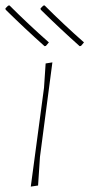

<svg xmlns="http://www.w3.org/2000/svg" viewBox="-53 -687 331 711"><path d="M247 -517 242 -516Q168 -582 98 -651L97 -656L107 -666L112 -667Q182 -597 258 -530ZM117 -517 112 -516Q38 -582 -32 -651L-33 -656L-23 -666L-18 -667Q52 -597 128 -530ZM141 -456 95 -106 88 0 61 4 110 -362 116 -452Z"/></svg>

Font: Alegreya Sans Thin
Style: Italic
Weight: 100
Italic angle: -7°
Designer: Juan Pablo del Peral
Foundry: Huerta Tipografica
Version: Version 2.007